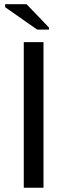

<svg xmlns="http://www.w3.org/2000/svg" viewBox="-20 -887 318 907"><path d="M92.3 0H185.5V-688H92.3ZM155.8 -747.1H211.4V-756.8L105.5 -867.2H4.4V-853Z"/></svg>

Font: Arimo
Style: Regular
Weight: 400
Designer: Steve Matteson
Foundry: Monotype Imaging Inc.
Version: Version 1.32